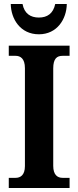

<svg xmlns="http://www.w3.org/2000/svg" viewBox="-20 -943 392 963"><path d="M175 -771C267 -771 314 -848 315 -923H257C247 -875 217 -855 175 -855C133 -855 102 -875 93 -923H34C35 -848 82 -771 175 -771ZM24 0H329V-51H294C268 -51 247 -66 247 -111V-600C247 -650 266 -663 294 -663H329V-714H24V-663H58C82 -663 105 -650 105 -601V-110C105 -64 82 -51 58 -51H24Z"/></svg>

Font: Noto Serif Condensed
Style: Bold
Weight: 700
Width: 3
Designer: Monotype Design Team
Foundry: Monotype Imaging Inc.
Version: Version 2.015